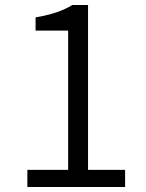

<svg xmlns="http://www.w3.org/2000/svg" viewBox="-20 -752 589 772"><path d="M90 0H483V-69H334V-732H271C234 -709 187 -693 123 -682V-629H254V-69H90Z"/></svg>

Font: Noto Sans KR DemiLight
Style: Regular
Weight: 350
Designer: Ryoko NISHIZUKA 西塚涼子 (kana, bopomofo & ideographs); Paul D. Hunt (Latin, Greek & Cyrillic); Sandoll Communications 산돌커뮤니
Foundry: Adobe
Version: Version 2.004;hotconv 1.0.118;makeotfexe 2.5.65603